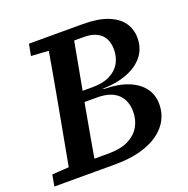

<svg xmlns="http://www.w3.org/2000/svg" viewBox="-120 -778 875 892"><g transform="rotate(-20 317.5 -332.0)"><path d="M0 0 10 -56 132 -64H145L140 0ZM82 0 148 -358Q162 -434 175.5 -510.5Q189 -587 202 -664H329L263 -306Q249 -230 235.5 -153Q222 -76 209 0ZM105 -607 116 -664H250L244 -599H229ZM153 0 158 -58H289Q349 -58 387 -77Q425 -96 444 -128.5Q463 -161 463 -202Q463 -258 429 -289.5Q395 -321 329 -321H211L215 -373H324Q376 -373 410 -390Q444 -407 461 -436.5Q478 -466 478 -504Q478 -535 466 -558Q454 -581 429 -593.5Q404 -606 366 -606H268L273 -664H383Q457 -664 505 -645Q553 -626 576 -593Q599 -560 599 -517Q599 -466 570 -429Q541 -392 488 -371.5Q435 -351 365 -350L373 -347Q443 -346 491 -326.5Q539 -307 564 -273Q589 -239 589 -193Q589 -152 571 -117.5Q553 -83 517 -56.5Q481 -30 426.5 -15Q372 0 298 0Z"/></g></svg>

Font: Source Serif 4 SemiBold
Style: Italic
Weight: 600
Italic angle: -12°
Designer: Frank Grießhammer
Foundry: Adobe Systems Incorporated
Version: Version 4.004;hotconv 1.0.116;makeotfexe 2.5.65601